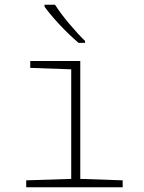

<svg xmlns="http://www.w3.org/2000/svg" viewBox="-20 -786 603 806"><path d="M310 -606H337V-614C296 -654 240 -720 211 -766H167V-758C199 -713 261 -647 310 -606ZM90 0H495V-29L317 -35V-530H107V-501L279 -495V-35L90 -29Z"/></svg>

Font: Noto Sans Mono SemiCondensed ExtraLight
Style: Regular
Weight: 200
Width: 4
Designer: Monotype Design Team
Foundry: Monotype Imaging Inc.
Version: Version 2.014